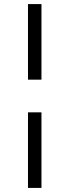

<svg xmlns="http://www.w3.org/2000/svg" viewBox="-20 -720 340 940"><path d="M117 -700H183V-330H117ZM117 -170H183V200H117Z"/></svg>

Font: PT Root UI
Style: Regular
Weight: 400
Designer: Vitaly Kuzmin
Foundry: ParaType Ltd.
Version: Version 2.001G